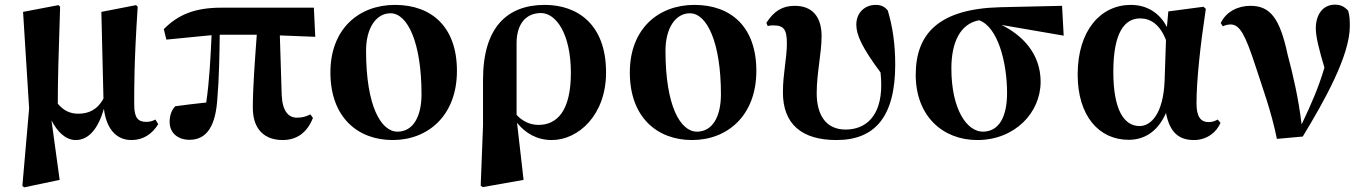

<svg xmlns="http://www.w3.org/2000/svg" viewBox="-20 -584 5860 824"><path d="M305 17C363 17 402 -35 426 -117C436 -34 477 17 544 17C595 17 633 -9 659 -51L647 -71C636 -65 624 -61 608 -61C574 -61 556 -76 556 -135C556 -205 555 -313 571 -555L564 -562L415 -533L424 -161C397 -111 358 -96 316 -96C281 -96 253 -109 228 -139C228 -239 231 -341 238 -555L231 -562L79 -533L105 -119L76 214L84 220L236 188L201 -67C226 -19 261 17 305 17Z M1193 17C1253 17 1298 -14 1323 -78L1312 -93C1293 -84 1279 -79 1254 -79C1218 -79 1192 -107 1189 -176L1181 -432L1333 -426L1327 -551H929C818 -551 745 -522 683 -459L694 -414L888 -433C884 -346 879 -237 865 -144C818 -139 776 -134 732 -128C715 -110 708 -86 708 -61C708 -12 745 16 793 16C869 16 906 -45 913 -164C920 -242 922 -349 923 -435H1082C1074 -325 1065 -208 1065 -122C1065 -24 1120 17 1193 17Z M1665 17C1816 17 1941 -87 1941 -280C1941 -468 1833 -563 1675 -563C1521 -563 1398 -461 1398 -273C1398 -80 1516 17 1665 17ZM1686 -19C1615 -19 1551 -129 1551 -366C1551 -462 1593 -527 1656 -527C1729 -527 1789 -402 1789 -179C1789 -84 1753 -19 1686 -19Z M2043 213 2052 219 2227 188 2199 -57C2234 -13 2284 17 2348 17C2462 17 2581 -90 2581 -273C2581 -482 2456 -563 2318 -563C2156 -563 2053 -466 2053 -242V-45ZM2197 -91V-402C2198 -480 2236 -528 2302 -528C2365 -528 2430 -441 2430 -271C2430 -107 2370 -48 2291 -48C2252 -48 2220 -66 2197 -91Z M2950 17C3101 17 3226 -87 3226 -280C3226 -468 3118 -563 2960 -563C2806 -563 2683 -461 2683 -273C2683 -80 2801 17 2950 17ZM2971 -19C2900 -19 2836 -129 2836 -366C2836 -462 2878 -527 2941 -527C3014 -527 3074 -402 3074 -179C3074 -84 3038 -19 2971 -19Z M3570 17C3734 17 3822 -82 3822 -307C3822 -393 3811 -470 3790 -539C3777 -555 3762 -563 3738 -563C3693 -563 3655 -531 3655 -478C3655 -433 3681 -378 3759 -273C3761 -254 3762 -236 3762 -219C3762 -86 3696 -28 3609 -28C3523 -28 3485 -93 3485 -184C3485 -271 3506 -355 3506 -429C3506 -511 3467 -559 3391 -559C3338 -559 3302 -537 3269 -486L3275 -472C3283 -475 3291 -475 3300 -475C3344 -475 3357 -457 3357 -397C3357 -334 3340 -267 3340 -188C3340 -51 3421 17 3570 17Z M4174 17C4336 17 4446 -101 4446 -233C4446 -355 4366 -434 4278 -477L4545 -431L4538 -559L4272 -553C4012 -546 3910 -442 3910 -263C3910 -86 4026 17 4174 17ZM4182 -497C4262 -469 4302 -317 4302 -185C4302 -82 4267 -19 4198 -19C4130 -19 4063 -114 4063 -290C4063 -401 4100 -482 4182 -497Z M4824 16C4885 16 4946 -13 4984 -99C5000 -18 5037 17 5104 17C5159 17 5201 -16 5218 -57L5206 -71C5195 -65 5184 -60 5167 -60C5132 -60 5115 -85 5115 -140C5115 -242 5132 -393 5155 -546L5145 -555L4994 -535L4988 -468C4957 -528 4903 -563 4833 -563C4705 -563 4605 -455 4605 -264C4605 -88 4695 16 4824 16ZM4984 -412 4978 -235C4972 -95 4919 -43 4871 -43C4805 -43 4758 -110 4758 -276C4758 -449 4809 -505 4873 -505C4918 -505 4958 -479 4984 -412Z M5460 12 5571 2C5662 -148 5773 -344 5773 -472C5773 -500 5772 -516 5766 -538C5749 -556 5734 -564 5709 -564C5656 -564 5627 -520 5627 -462C5627 -426 5641 -371 5664 -294C5640 -212 5608 -137 5566 -50C5553 -161 5529 -264 5506 -350C5472 -510 5429 -559 5346 -559C5293 -559 5242 -534 5219 -485L5228 -471C5238 -476 5249 -479 5262 -479C5302 -479 5326 -429 5367 -304C5398 -208 5436 -107 5460 12Z"/></svg>

Font: Noto Serif CJK HK Black
Style: Regular
Weight: 900
Designer: Ryoko NISHIZUKA 西塚涼子 (kana & ideographs); Frank Grießhammer (Latin, Greek & Cyrillic); Wenlong ZHANG 张文龙 (bopomofo); San
Foundry: Adobe
Version: Version 2.001;hotconv 1.1.0;makeotfexe 2.6.0